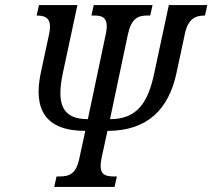

<svg xmlns="http://www.w3.org/2000/svg" viewBox="-20 -734 834 754"><path d="M193 0H430L439 -41H429C388 -41 366 -50 379 -114L402 -220C561 -220 643 -307 673 -447L706 -601C719 -663 750 -673 785 -673L794 -714H643L586 -448C562 -332 519 -266 412 -266L482 -598C496 -662 522 -673 558 -673H570L579 -714H348L339 -673H351C386 -673 409 -662 395 -598L325 -266C221 -266 202 -330 227 -448L284 -714H133L124 -673C159 -673 186 -663 173 -601L140 -447C111 -309 154 -220 315 -220L292 -114C279 -50 253 -41 212 -41H202Z"/></svg>

Font: Noto Serif ExtraCondensed
Style: Italic
Weight: 400
Width: 2
Italic angle: -12°
Designer: Monotype Design Team
Foundry: Monotype Imaging Inc.
Version: Version 2.014